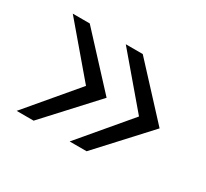

<svg xmlns="http://www.w3.org/2000/svg" viewBox="-79 -511 589 549"><g transform="rotate(30 216.0 -236.5)"><path d="M198 -76 334 -237 198 -397H254L402 -237L254 -76ZM23 -76 159 -237 23 -397H79L227 -237L79 -76Z"/></g></svg>

Font: Ek Mukta ExtraLight
Style: Regular
Weight: 275
Designer: Girish Dalvi and Yashodeep Gholap
Foundry: Ek Type
Version: Version 2.538;PS 1.002;hotconv 16.6.51;makeotf.lib2.5.65220;